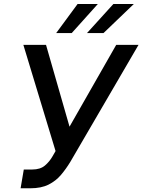

<svg xmlns="http://www.w3.org/2000/svg" viewBox="-20 -958 732 987"><path d="M85.9 9.9 102.3 -86.6H145.6Q186.8 -86.6 210.8 -106.9Q234.7 -127.1 250.7 -155.5L265.6 -181.5L100.1 -727.3H216.6L337.4 -306.8L577.4 -727.3H692.1L341.6 -126.1Q319.6 -89.8 293.5 -58.9Q267.4 -28.1 229.8 -9.1Q192.1 9.9 135.3 9.9ZM427.2 -788 562.9 -937.5H668L512.1 -788ZM268.8 -788 378.9 -937.5H483L348.7 -788Z"/></svg>

Font: Inter UI Medium
Style: Italic
Weight: 500
Italic angle: 9.39999°
Designer: Rasmus Andersson
Foundry: rsms
Version: 3.2;8d6f07862